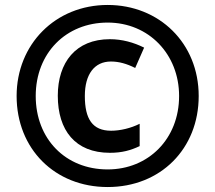

<svg xmlns="http://www.w3.org/2000/svg" viewBox="-20 -744 868 774"><path d="M414 10C627 10 781 -144 781 -357C781 -570 622 -724 414 -724C203 -724 47 -565 47 -357C47 -144 201 10 414 10ZM414 -61C244 -61 124 -184 124 -357C124 -530 246 -653 414 -653C580 -653 702 -525 702 -357C702 -184 578 -61 414 -61ZM423 -128C472 -128 507 -138 543 -155V-245C507 -227 464 -217 428 -217C353 -217 322 -264 322 -357C322 -445 361 -496 427 -496C460 -496 491 -487 525 -470L561 -552C519 -573 472 -586 423 -586C285 -586 213 -492 213 -358C213 -219 283 -128 423 -128Z"/></svg>

Font: Noto Sans Ethiopic ExtraBold
Style: Regular
Weight: 800
Designer: Monotype Design Team
Foundry: Monotype Imaging Inc.
Version: Version 2.102